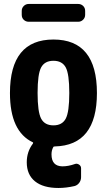

<svg xmlns="http://www.w3.org/2000/svg" viewBox="-20 -730 540 970"><path d="M125 -710H375Q389.6 -710 399.9 -700.2Q410.2 -690.4 410.2 -674.8V-655.3Q410.2 -640.6 399.9 -630.4Q389.6 -620.1 375 -620.1H125Q110.4 -620.1 100.1 -629.9Q89.8 -639.6 89.8 -655.3V-674.8Q89.8 -689.5 100.1 -699.7Q110.4 -710 125 -710ZM188 -130.4Q206.1 -96.7 250 -96.7Q293.9 -96.7 312 -130.4Q330.1 -164.1 330.1 -260.3Q330.1 -356.4 312 -389.6Q293.9 -422.9 250 -422.9Q206.1 -422.9 188 -389.6Q169.9 -356.4 169.9 -260.3Q169.9 -164.1 188 -130.4ZM469.7 -259.8Q469.7 4.9 256.8 9.8Q250 9.8 249 13.7Q240.2 29.3 240.2 49.8Q240.2 109.4 294.9 110.4Q325.2 110.4 358.4 98.6Q369.1 94.7 379.4 101.6Q389.6 108.4 389.6 120.1V165Q389.6 180.7 380.4 193.4Q371.1 206.1 356.4 210Q313.5 219.7 275.4 219.7Q198.2 219.7 156.7 186Q115.2 152.3 115.2 89.8Q115.2 36.1 146.5 -4.9Q148.4 -9.8 146.5 -10.7Q30.3 -65.4 30.3 -259.8Q30.3 -530.3 250 -530.3Q469.7 -530.3 469.7 -259.8Z"/></svg>

Font: Rounded-L Mgen+ 1m bold
Style: Bold
Weight: 700
Designer: [Source Han Sans]
Ryoko NISHIZUKA  (kana & ideographs); Paul D. Hunt (Latin, Greek & Cyrillic); Wenlong ZHANG  (bopomofo
Version: Version 1.059.20150602